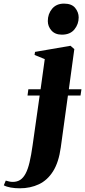

<svg xmlns="http://www.w3.org/2000/svg" viewBox="-150 -762 459 1036"><path d="M-43 254Q-69.5 254 -92 250Q-114.5 246 -129.5 238L-119 212.5Q-109.5 215.5 -99.8 217.5Q-90 219.5 -81 219.5Q-58 219.5 -41.2 208.8Q-24.5 198 -12 174.8Q0.5 151.5 9.5 113.5Q18.5 75.5 26 21.5L64 -246.5H-1.5L3 -280.5H69L91.5 -443L36.5 -465.5L39 -482L230.5 -515L251 -497L221.5 -280.5H289.5L284.5 -246.5H216.5L178 33Q167 113.5 136.5 162Q106 210.5 60 232.2Q14 254 -43 254ZM184 -575Q147.5 -575 127.8 -597.2Q108 -619.5 108 -648.5Q108 -687 131.2 -714.8Q154.5 -742.5 195.5 -742.5Q237 -742.5 255.8 -719Q274.5 -695.5 274.5 -668Q274.5 -631.5 251.5 -603.2Q228.5 -575 184 -575Z"/></svg>

Font: Merriweather 144pt ExtraBold
Style: Italic
Weight: 800
Italic angle: -7.8°
Version: Version 2.101